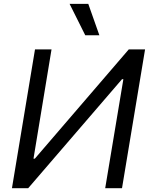

<svg xmlns="http://www.w3.org/2000/svg" viewBox="-20 -986 793 1006"><path d="M163.4 -727.3H250L155.5 -154.8H162.6L654.8 -727.3H740.1L619.3 0H531.2L626.4 -571H619.3L127.8 0H42.6ZM344.5 -965.9H442.5L500.7 -801.1H426.8Z"/></svg>

Font: Inter P
Style: Italic
Weight: 400
Italic angle: -9.40001°
Designer: Rasmus Andersson
Foundry: rsms
Version: Version 3.018;git-588b23468